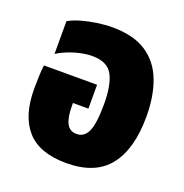

<svg xmlns="http://www.w3.org/2000/svg" viewBox="-108 -660 739 771"><g transform="rotate(20 261.0 -274.0)"><path d="M256 14Q141 14 87 -46.5Q33 -107 33 -223Q33 -242 34 -272.5Q35 -303 38 -324H265V-222H199V-209Q199 -161 212 -135.5Q225 -110 255 -110Q287 -110 302.5 -143.5Q318 -177 318 -261Q318 -342 295.5 -384Q273 -426 208 -426Q184 -426 155.5 -419.5Q127 -413 102 -402.5Q77 -392 62 -382V-522Q83 -534 114 -543Q145 -552 179.5 -557Q214 -562 245 -562Q334 -562 389 -526.5Q444 -491 469.5 -425.5Q495 -360 495 -271Q495 -133 437 -59.5Q379 14 256 14Z"/></g></svg>

Font: Noto Sans Thai Cond Blk
Style: Regular
Weight: 900
Width: 3
Designer: Monotype Design Team
Foundry: Monotype Imaging Inc.
Version: Version 2.002; ttfautohint (v1.8.4.7-5d5b)